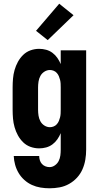

<svg xmlns="http://www.w3.org/2000/svg" viewBox="-20 -791 540 1034"><path d="M247 223Q222 223 198 219Q174 215 152 205Q130 195 111.5 178.5Q93 162 80.5 141Q68 120 61.5 96.5Q55 73 54 49H191Q191 60 194.5 71.5Q198 83 205.5 91.5Q213 100 224 104.5Q235 109 247 109Q262 109 275.5 99.5Q289 90 296 76Q303 62 305 46.5Q307 31 307 15V-74Q300 -57 289 -41Q278 -25 262.5 -13.5Q247 -2 228.5 3Q210 8 191 8Q167 8 144.5 0Q122 -8 105 -24.5Q88 -41 76.5 -62Q65 -83 58.5 -106Q52 -129 50 -152.5Q48 -176 48 -200V-320Q48 -344 50 -367.5Q52 -391 58.5 -414Q65 -437 76.5 -458Q88 -479 105 -495.5Q122 -512 144.5 -520Q167 -528 191 -528Q210 -528 228.5 -523Q247 -518 262.5 -506.5Q278 -495 289 -479Q300 -463 307 -446V-520H444V15Q444 42 439.5 69Q435 96 424 121Q413 146 394.5 166Q376 186 352 199.5Q328 213 301 218Q274 223 247 223ZM249 -106Q259 -106 269 -110Q279 -114 286 -122Q293 -130 297 -139.5Q301 -149 303.5 -159Q306 -169 306.5 -179.5Q307 -190 307 -200V-320Q307 -330 306.5 -340.5Q306 -351 303.5 -361Q301 -371 297 -380.5Q293 -390 286 -398Q279 -406 269 -410Q259 -414 249 -414Q233 -414 219 -405Q205 -396 197.5 -382Q190 -368 187.5 -352Q185 -336 185 -320V-200Q185 -184 187.5 -168Q190 -152 197.5 -138Q205 -124 219 -115Q233 -106 249 -106ZM237 -575 174 -625 299 -771 376 -709Z"/></svg>

Font: Iosevka Curly Heavy
Style: Regular
Weight: 900
Monospace: yes
Designer: Belleve Invis
Foundry: Belleve Invis
Version: Version 22.1.2; ttfautohint (v1.8.4)